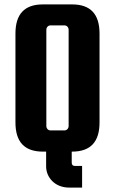

<svg xmlns="http://www.w3.org/2000/svg" viewBox="-20 -677 515 870"><path d="M174 -657C91 -657 50 -613 50 -525V-122C50 -34 91 10 174 10H189V77C189 126 228 173 293 173H352V75H320C310 75 305 70 305 60V10H307C390 10 431 -34 431 -122V-525C431 -613 390 -657 307 -657ZM190 -542C190 -553 198 -562 209 -562H272C283 -562 291 -553 291 -542V-106C291 -95 283 -86 272 -86H209C198 -86 190 -95 190 -106Z"/></svg>

Font: sklik
Style: Regular
Weight: 400
Designer: Joe Prince
Foundry: Joe Prince
Version: Version 1.001